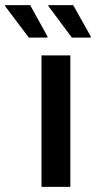

<svg xmlns="http://www.w3.org/2000/svg" viewBox="-96 -725 372 745"><path d="M65 0V-510H177V0ZM16 -579 -76 -701V-705H21L88 -584V-579ZM183 -579 92 -701V-705H188L256 -584V-579Z"/></svg>

Font: Saira Semi Condensed Medium
Style: Regular
Weight: 500
Width: 4
Designer: Hector Gatti with collaboration of the Omnibus-Type team
Foundry: Omnibus-Type
Version: Version 1.001; ttfautohint (v1.8)